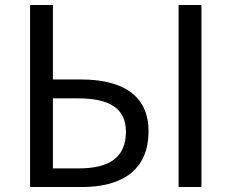

<svg xmlns="http://www.w3.org/2000/svg" viewBox="-20 -753 931 773"><path d="M101 0H309C473 0 578 -69 578 -225C578 -372 469 -433 307 -433H193V-733H101ZM193 -75V-357H294C422 -357 487 -316 487 -223C487 -119 420 -75 297 -75ZM699 0H791V-733H699Z"/></svg>

Font: Noto Sans CJK JP
Style: Regular
Weight: 400
Designer: Ryoko NISHIZUKA 西塚涼子 (kana, bopomofo & ideographs); Paul D. Hunt (Latin, Greek & Cyrillic); Sandoll Communications 산돌커뮤니
Foundry: Adobe
Version: Version 2.004;hotconv 1.0.118;makeotfexe 2.5.65603